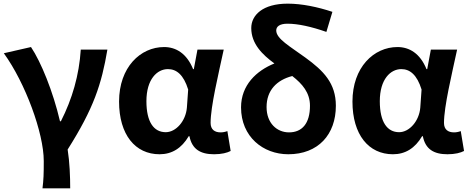

<svg xmlns="http://www.w3.org/2000/svg" viewBox="-20 -832 2573 1053"><path d="M213 201H365C365 137 362 57 351 -12C494 -238 537 -370 569 -560H423C414 -419 376 -289 314 -167H309C271 -330 205 -492 150 -574L1 -540C119 -377 220 -102 220 51C220 124 219 153 213 201Z M855 14C923 14 976 -19 1015 -85H1019C1033 -14 1079 14 1154 14C1196 14 1226 6 1245 -4L1227 -113C1214 -108 1201 -106 1190 -106C1158 -106 1135 -121 1135 -158C1135 -248 1178 -425 1207 -560H1063L1043 -453H1039C1004 -539 945 -574 880 -574C750 -574 633 -463 633 -275C633 -93 722 14 855 14ZM889 -107C824 -107 783 -162 783 -277C783 -398 842 -453 901 -453C948 -453 987 -422 1012 -341L1005 -242C999 -168 945 -107 889 -107Z M1565 -106C1499 -106 1442 -156 1442 -245C1442 -336 1497 -393 1583 -415C1638 -372 1680 -324 1680 -252C1680 -154 1636 -106 1565 -106ZM1803 -767C1722 -794 1635 -812 1558 -812C1421 -812 1358 -749 1358 -678C1358 -592 1419 -532 1485 -484C1386 -444 1302 -365 1302 -243C1302 -82 1423 14 1561 14C1725 14 1822 -94 1822 -252C1822 -376 1754 -444 1655 -516C1570 -578 1495 -619 1495 -665C1495 -686 1513 -702 1557 -702C1614 -702 1687 -686 1770 -657Z M2135 14C2203 14 2256 -19 2295 -85H2299C2313 -14 2359 14 2434 14C2476 14 2506 6 2525 -4L2507 -113C2494 -108 2481 -106 2470 -106C2438 -106 2415 -121 2415 -158C2415 -248 2458 -425 2487 -560H2343L2323 -453H2319C2284 -539 2225 -574 2160 -574C2030 -574 1913 -463 1913 -275C1913 -93 2002 14 2135 14ZM2169 -107C2104 -107 2063 -162 2063 -277C2063 -398 2122 -453 2181 -453C2228 -453 2267 -422 2292 -341L2285 -242C2279 -168 2225 -107 2169 -107Z"/></svg>

Font: Source Han Sans Old Style Bold
Style: Regular
Weight: 700
Designer: Ryoko NISHIZUKA (kana & ideographs); Paul D. Hunt (Latin, Greek & Cyrillic); Wenlong ZHANG (bopomofo); Sandoll Communica
Foundry: Adobe Systems Incorporated
Version: Version 1.004;PS 1.004;hotconv 1.0.81;makeotf.lib2.5.63406